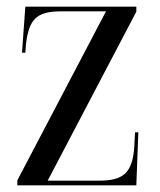

<svg xmlns="http://www.w3.org/2000/svg" viewBox="-20 -556 479 576"><path d="M32 0H389L395 -159H385L383 -118C378 -37 350 -14 277 -14H123L389 -521V-536H56L46 -398H56L58 -424C67 -498 89 -522 164 -522H298L32 -15Z"/></svg>

Font: Noto Serif Display Condensed
Style: Regular
Weight: 400
Width: 3
Designer: Monotype Design Team
Foundry: Monotype Imaging Inc.
Version: Version 2.009